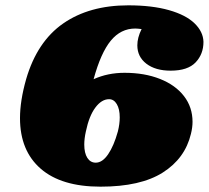

<svg xmlns="http://www.w3.org/2000/svg" viewBox="-20 -693 783 720"><path d="M495 -523Q495 -552 511 -584Q495 -586 487 -586Q433 -586 395.5 -540.5Q358 -495 331 -396Q384 -420 447 -420Q522 -420 580 -397Q638 -374 670 -332.5Q702 -291 702 -236Q702 -215 696 -191Q674 -99 590.5 -46Q507 7 357 7Q210 7 132.5 -60.5Q55 -128 55 -250Q55 -315 78 -396Q119 -537 217 -605Q315 -673 461 -673Q550 -673 613.5 -655Q677 -637 709.5 -605.5Q742 -574 743 -536Q743 -490 713.5 -459Q684 -428 620 -428Q563 -428 529 -454Q495 -480 495 -523ZM302 -200Q296 -173 296 -151Q296 -119 307.5 -101Q319 -83 339 -83Q364 -83 385.5 -114.5Q407 -146 422 -200Q429 -228 429 -253Q429 -284 418 -302.5Q407 -321 389 -321Q361 -321 337.5 -289.5Q314 -258 302 -200Z"/></svg>

Font: Shrikhand
Style: Regular
Weight: 400
Italic angle: -14°
Designer: Jonny Pinhorn
Foundry: Jonny Pinhorn
Version: Version 1.001;PS 1.001;hotconv 1.0.88;makeotf.lib2.5.647800